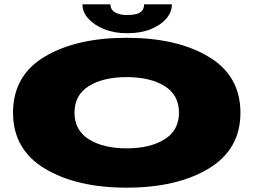

<svg xmlns="http://www.w3.org/2000/svg" viewBox="-20 -856 1170 884"><path d="M563 8Q795 8 941 -80Q1087 -168 1087 -337Q1087 -507 941 -594.5Q795 -682 563 -682Q331 -682 185.5 -595Q40 -508 40 -337Q40 -168 186 -80Q332 8 563 8ZM563 -173Q456 -173 389.5 -214.5Q323 -256 323 -337Q323 -419 389.5 -460Q456 -501 563 -501Q671 -501 737.5 -460Q804 -419 804 -337Q804 -256 737.5 -214.5Q671 -173 563 -173ZM565.5 -703Q628 -703 674.2 -721.8Q720.5 -740.5 746 -770.5Q771.5 -800.5 771.5 -836H643.5Q643.5 -820.5 636 -809.2Q628.5 -798 611.2 -792.5Q594 -787 565.5 -787Q541 -787 523.8 -792.8Q506.5 -798.5 497.5 -809.2Q488.5 -820 488.5 -836H359.5Q359.5 -800.5 386.5 -770.5Q413.5 -740.5 459.5 -721.8Q505.5 -703 565.5 -703Z"/></svg>

Font: Anybody ExtraExpanded Black
Style: Regular
Weight: 900
Width: 8
Version: Version 1.113;gftools[0.9.25]